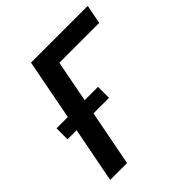

<svg xmlns="http://www.w3.org/2000/svg" viewBox="-183 -798 926 926"><g transform="rotate(-45 279.5 -335.0)"><path d="M42 0 97 -284H35V-359H112L172 -670H559L540 -573H268L227 -359H318V-284H212L157 0Z"/></g></svg>

Font: Lode Term
Style: Bold Italic
Weight: 700
Italic angle: -11°
Monospace: yes
Designer: Belleve Invis
Foundry: Belleve Invis
Version: Version 29.2.0